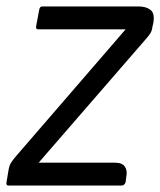

<svg xmlns="http://www.w3.org/2000/svg" viewBox="-26 -576 497 596"><path d="M94 -71H331Q353 -71 361.5 -59Q370 -47 366 -27L364 -11Q361 0 351 0H0Q-7 0 -6 -9L1 -51Q3 -62 7.5 -69.5Q12 -77 21 -88L364 -485H92Q85 -485 86 -494L96 -547Q98 -556 105 -556H404Q428 -556 441.5 -545Q455 -534 450 -505L447 -492Q446 -482 441.5 -474Q437 -466 427 -455Z"/></svg>

Font: Zain
Style: Italic
Weight: 400
Italic angle: -10°
Designer: Zain,Boutros
Foundry: Mobile Telecommunications Company (Zain), 2024
Version: Version 1.51; ttfautohint (v1.8.4)